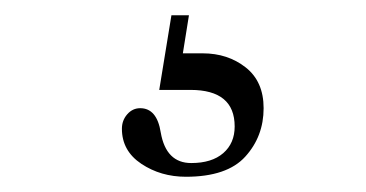

<svg xmlns="http://www.w3.org/2000/svg" viewBox="-20 -20 480 252"><path d="M140 149Q140 138 147 130Q154 122 164 122Q186 122 191 154Q198 194 231 194Q258 194 273 181Q288 168 288 146Q288 98 230 98H189L205 0H228L220 50H246Q279 50 302.5 68.5Q326 87 326 122Q326 159 302 185.5Q278 212 224 212Q191 212 165.5 195Q140 178 140 149Z"/></svg>

Font: Old Standard TT
Style: Regular
Weight: 400
Designer: Alexey Kryukov <alexios@thessalonica.org.ru>
Version: Version 2.2